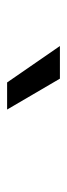

<svg xmlns="http://www.w3.org/2000/svg" viewBox="156 -926 188 540"><g transform="rotate(90 250.0 -656.0)"><path d="M109.4 -730.5H201.2L288.1 -582H211.9Z"/></g></svg>

Font: Wanted Sans Variable
Style: Regular
Weight: 400
Designer: Original Design by Kil Hyung-jin and Kang Hanbin, Wanted Lab, Inc; Hangeul from Source Han Sans by Jang Soo-young and Ka
Foundry: Wanted Lab, Inc.
Version: Version 1.003;Glyphs 3.2 (3227)